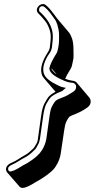

<svg xmlns="http://www.w3.org/2000/svg" viewBox="-20 -717 461 933"><path d="M168 -688C163 -683 159 -676 159 -669C159 -663 161 -658 164 -654L166 -652L173 -645C180 -638 186 -631 191 -625C198 -617 203 -610 207 -604C214 -592 220 -578 224 -562C228 -546 227 -526 224 -503L222 -485C221 -480 219 -474 215 -467L205 -451C181 -410 174 -377 185 -350C187 -345 192 -339 196 -334L250 -271C233 -262 221 -253 214 -244C209 -237 204 -228 197 -216C190 -204 184 -184 180 -155L164 -41C163 -31 160 -23 156 -17C152 -10 149 -5 147 -2C145 1 142 5 138 8C126 20 114 30 101 37C88 44 77 51 68 57C59 63 48 69 36 74C24 79 17 85 13 92C9 99 8 105 10 111C11 114 12 118 14 120L75 190C86 203 111 195 153 168C160 164 167 160 176 155C216 130 241 109 251 91C265 70 272 49 275 30L292 -84C293 -89 294 -97 296 -107C298 -117 303 -130 314 -146C317 -151 328 -156 346 -163C364 -170 380 -178 396 -189C410 -197 418 -206 420 -217C422 -228 419 -236 414 -243L354 -314L353 -315C348 -321 341 -324 331 -325C321 -326 310 -329 297 -334C302 -347 311 -363 323 -382C328 -390 331 -401 333 -414L337 -434C338 -442 337 -457 337 -477C337 -497 335 -515 330 -530C326 -542 321 -551 317 -557L257 -628C253 -634 249 -638 246 -643C238 -654 231 -663 225 -670C220 -676 216 -680 212 -684L204 -691C199 -696 193 -698 186 -697C179 -696 173 -693 168 -688ZM256 -355C248 -360 242 -366 238 -371C234 -376 230 -380 230 -385ZM174 -682C177 -685 180 -687 185 -687C189 -687 193 -686 196 -683L204 -676C212 -669 224 -655 237 -636C240 -631 244 -627 248 -621C251 -617 255 -608 259 -596C263 -582 267 -566 267 -546C267 -526 267 -512 266 -505L263 -485C261 -473 258 -463 254 -457C235 -426 223 -403 220 -385V-384V-383C222 -361 249 -343 291 -325C305 -319 317 -316 329 -315C337 -315 342 -312 346 -307C350 -302 351 -297 349 -288C348 -282 343 -275 331 -268C316 -258 300 -249 283 -243C265 -236 253 -232 246 -222C235 -206 227 -191 225 -178C223 -168 222 -160 221 -155L205 -41C202 -24 195 -4 182 16H181C174 30 151 52 112 76C102 82 95 84 88 89C72 99 59 107 49 111C27 120 22 116 20 108C19 104 19 100 21 96C23 93 28 88 39 83C52 77 62 72 72 65C81 59 92 53 105 46C119 38 133 27 144 15C149 11 153 7 156 2C158 -1 160 -7 164 -13C169 -21 172 -30 174 -41L190 -155C194 -183 200 -203 205 -212C212 -223 217 -233 222 -239C230 -250 245 -260 283 -275C284 -275 284 -276 285 -277L300 -290L282 -294C280 -294 273 -297 262 -302C224 -320 202 -338 195 -355C185 -378 190 -408 213 -447L224 -463C228 -471 231 -478 232 -485L234 -503C237 -527 238 -548 234 -566C230 -583 224 -597 216 -610C208 -623 197 -637 181 -653L173 -660C170 -662 170 -665 170 -670C170 -675 171 -679 174 -682Z"/></svg>

Font: AppleStorm
Style: ShdRgIta
Weight: 400
Foundry: Cannot Into Space Fonts
Version: Version 1.01